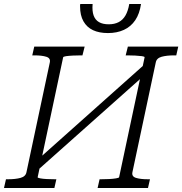

<svg xmlns="http://www.w3.org/2000/svg" viewBox="-39 -944 915 964"><path d="M132 -126 686 -620 708 -586 153 -92ZM-19 0 -9 -44H2Q39 -44 64.5 -51Q90 -58 94 -80L211 -630Q216 -652 193.5 -659Q171 -666 134 -666H123L133 -710H386L375 -666H367Q348 -666 327.5 -665Q307 -664 293 -662Q279 -660 278 -656L150 -54Q150 -51 163 -48.5Q176 -46 196 -45Q216 -44 235 -44H244L234 0ZM451 0 461 -44H470Q489 -44 509 -45Q529 -46 543.5 -48.5Q558 -51 559 -54L687 -656Q688 -660 674 -662Q660 -664 640 -665Q620 -666 601 -666H592L603 -710H856L846 -666H835Q798 -666 772.5 -659Q747 -652 743 -630L626 -80Q621 -58 643.5 -51Q666 -44 703 -44H714L704 0ZM364 -924Q363 -920 363 -917.5Q363 -915 363 -912Q363 -867 380 -837Q397 -807 428 -792.5Q459 -778 503 -778Q548 -778 583 -794Q618 -810 640 -842.5Q662 -875 669 -924H610Q604 -889 591 -866.5Q578 -844 557 -833Q536 -822 507 -822Q477 -822 458 -833Q439 -844 431 -866.5Q423 -889 426 -924Z"/></svg>

Font: Roboto Serif ExtraLight
Style: Italic
Weight: 250
Italic angle: -10°
Designer: Greg Gazdowicz
Foundry: Commercial Type
Version: Version 1.008